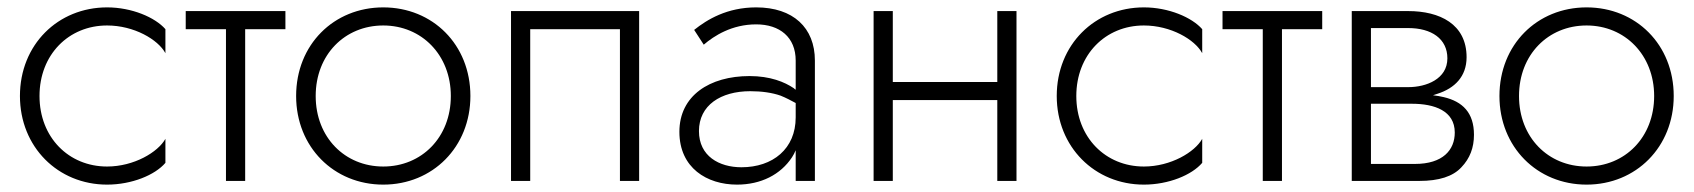

<svg xmlns="http://www.w3.org/2000/svg" viewBox="-20 -490 4588 520"><path d="M87 -230C87 -342 166 -421 270 -421C343 -421 408 -383 428 -346V-411C400 -443 337 -470 270 -470C137 -470 34 -369 34 -230C34 -92 137 10 270 10C337 10 400 -16 428 -49V-114C408 -78 343 -39 270 -39C166 -39 87 -118 87 -230Z M483 -460V-411H592V0H644V-411H753V-460Z M782 -230C782 -92 884 10 1018 10C1152 10 1254 -92 1254 -230C1254 -369 1152 -470 1018 -470C884 -470 782 -369 782 -230ZM835 -230C835 -342 914 -421 1018 -421C1122 -421 1201 -341 1201 -230C1201 -118 1122 -39 1018 -39C914 -39 835 -118 835 -230Z M1711 -460H1364V0H1416V-411H1659V0H1711Z M1886 -369C1914 -393 1962 -424 2028 -424C2092 -424 2135 -389 2135 -326V-247C2133 -248 2131 -250 2130 -251C2105 -268 2066 -284 2010 -284C1902 -284 1820 -231 1820 -133C1820 -35 1895 10 1976 10C2041 10 2094 -17 2125 -64C2129 -70 2132 -76 2135 -83V0H2187V-326C2187 -415 2128 -470 2028 -470C1949 -470 1895 -437 1860 -409ZM1873 -135C1873 -205 1932 -243 2012 -243C2043 -243 2071 -239 2094 -231C2109 -225 2122 -218 2135 -211V-172C2135 -87 2073 -37 1988 -37C1928 -37 1873 -67 1873 -135Z M2681 -460V-268H2398V-460H2346V0H2398V-219H2681V0H2733V-460Z M2895 -230C2895 -342 2974 -421 3078 -421C3151 -421 3216 -383 3236 -346V-411C3208 -443 3145 -470 3078 -470C2945 -470 2842 -369 2842 -230C2842 -92 2945 10 3078 10C3145 10 3208 -16 3236 -49V-114C3216 -78 3151 -39 3078 -39C2974 -39 2895 -118 2895 -230Z M3291 -460V-411H3400V0H3452V-411H3561V-460Z M3641 -460V0H3824C3877 0 3915 -12 3938 -37C3961 -61 3972 -90 3972 -125C3972 -185 3941 -215 3890 -227C3881 -229 3871 -231 3861 -232C3865 -233 3869 -235 3873 -236C3920 -251 3952 -283 3952 -335C3952 -425 3879 -460 3794 -460ZM3693 -254V-414H3794C3857 -414 3900 -385 3900 -332C3900 -276 3843 -254 3794 -254ZM3693 -46V-209H3804C3865 -209 3920 -190 3920 -131C3920 -84 3888 -46 3812 -46Z M4041 -230C4041 -92 4143 10 4277 10C4411 10 4513 -92 4513 -230C4513 -369 4411 -470 4277 -470C4143 -470 4041 -369 4041 -230ZM4094 -230C4094 -342 4173 -421 4277 -421C4381 -421 4460 -341 4460 -230C4460 -118 4381 -39 4277 -39C4173 -39 4094 -118 4094 -230Z"/></svg>

Font: Jost Light
Style: Regular
Weight: 300
Version: Version 3.710